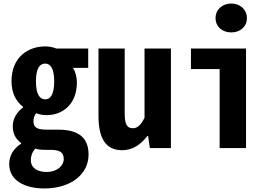

<svg xmlns="http://www.w3.org/2000/svg" viewBox="-20 -836 1540 1084"><path d="M229 228C384 228 480 145 480 37C480 -62 420 -104 308 -104H241C185 -104 169 -120 169 -151C169 -173 175 -183 184 -197C206 -188 226 -186 244 -186C332 -186 414 -246 414 -370C414 -406 404 -434 392 -453H478V-562H298C280 -570 255 -574 235 -574C140 -574 45 -515 45 -377C45 -309 72 -262 110 -233V-229C76 -205 52 -166 52 -124C52 -78 71 -49 99 -29V-25C53 6 32 44 32 91C32 185 124 228 229 228ZM235 -275C205 -275 183 -303 183 -377C183 -450 204 -477 235 -477C265 -477 286 -449 286 -377C286 -303 265 -275 235 -275ZM244 135C188 135 154 110 154 69C154 45 161 24 179 3C197 9 216 10 243 10H263C313 10 340 21 340 62C340 100 301 135 244 135Z M669 12C734 12 777 -24 812 -68H816L826 0H945V-562H796V-171C777 -133 757 -112 731 -112C693 -112 684 -140 684 -200V-562H536V-182C536 -58 575 12 669 12Z M1220 0H1369V-562H1058V-446H1220ZM1286 -653C1337 -653 1374 -686 1374 -734C1374 -781 1337 -816 1286 -816C1234 -816 1197 -781 1197 -734C1197 -686 1234 -653 1286 -653Z"/></svg>

Font: Noto Sans Mono CJK JP Bold
Style: Regular
Weight: 700
Designer: Ryoko NISHIZUKA (kana & ideographs); Paul D. Hunt (Latin, Greek & Cyrillic); Wenlong ZHANG (bopomofo); Sandoll Communica
Foundry: Adobe Systems Incorporated
Version: Version 1.004;PS 1.004;hotconv 1.0.82;makeotf.lib2.5.63406